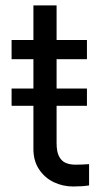

<svg xmlns="http://www.w3.org/2000/svg" viewBox="-20 -677 380 704"><path d="M22.5 -352.5H298.8V-289.1H22.5ZM298.8 -460H22.5V-530.3H298.8ZM187.5 -657.2V-152.3Q187.5 -120.1 196.8 -103Q206.1 -85.9 221.2 -79.6Q236.3 -73.2 256.8 -73.2Q281.2 -73.2 306.6 -75.2V2.9Q281.2 6.8 248 6.8Q210.9 6.8 177.7 -8.8Q144.5 -24.4 123.5 -55.7Q102.5 -86.9 102.5 -130.9V-657.2Z"/></svg>

Font: Pretendard JP Variable
Style: Regular
Weight: 400
Designer: Base glyphs from Inter by Rasmus Andersson; Hangul glyphs from Noto Sans CJK(Source Han Sans) by Jang Soo-young and Kang
Foundry: Kil Hyung-jin
Version: Version 1.307;Glyphs 3.2 (3192)